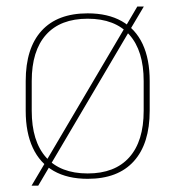

<svg xmlns="http://www.w3.org/2000/svg" viewBox="-20 -538 539 590"><path d="M249.5 11.5Q187.5 11.5 145 -12.8Q102.5 -37 80.8 -83.8Q59 -130.5 59 -197.5V-289Q59 -390 107.8 -443.5Q156.5 -497 249.5 -497Q311.5 -497 354 -473Q396.5 -449 418.2 -402.8Q440 -356.5 440 -289V-197.5Q440 -96.5 391.2 -42.5Q342.5 11.5 249.5 11.5ZM97.5 32.5H77L119 -38.5L123.5 -46L363.5 -453L367 -458.5L402 -518H422L380.5 -448L376.5 -441L136.5 -34L132 -26ZM249.5 -5Q333 -5 377.2 -54.5Q421.5 -104 421.5 -197.5V-289Q421.5 -382 377.5 -431.2Q333.5 -480.5 249.5 -480.5Q165.5 -480.5 121.5 -431.2Q77.5 -382 77.5 -289V-197.5Q77.5 -104 121.5 -54.5Q165.5 -5 249.5 -5Z"/></svg>

Font: Anek Kannada Thin
Style: Regular
Weight: 250
Version: Version 1.003